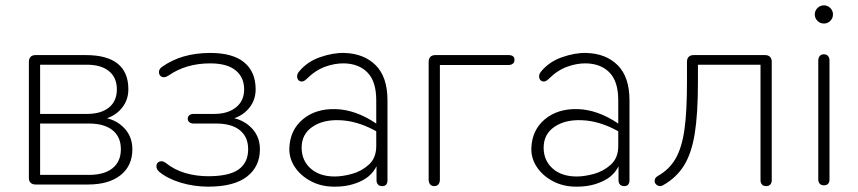

<svg xmlns="http://www.w3.org/2000/svg" viewBox="-20 -690 3208 718"><path d="M88 -25V-459Q88 -471 94.5 -477.5Q101 -484 113 -484H301Q380 -484 420 -452Q460 -420 460 -356Q460 -309 427 -276.5Q394 -244 341 -240V-252Q400 -252 437.5 -218Q475 -184 475 -132Q475 -70 431 -35Q387 0 309 0H113Q101 0 94.5 -6.5Q88 -13 88 -25ZM432 -132Q432 -178 401 -203Q370 -228 313 -228H130V-36H313Q370 -36 401 -61Q432 -86 432 -132ZM417 -356Q417 -400 387.5 -424Q358 -448 305 -448H130V-264H305Q358 -264 387.5 -288Q417 -312 417 -356Z M575 -48Q564 -58 565 -70Q566 -82 577 -86Q588 -90 601 -80Q632 -55 672.5 -43Q713 -31 759 -31Q837 -31 872.5 -56.5Q908 -82 908 -132Q908 -178 877 -203Q846 -228 789 -228H704Q694 -228 688 -233Q682 -238 682 -246Q682 -254 688 -259Q694 -264 704 -264H781Q832 -264 862.5 -288.5Q893 -313 893 -356Q893 -401 861 -427Q829 -453 766 -453Q676 -453 611 -408Q596 -398 585.5 -402.5Q575 -407 574.5 -419.5Q574 -432 586 -440Q659 -492 766 -492Q851 -492 893.5 -456.5Q936 -421 936 -356Q936 -309 903 -276.5Q870 -244 817 -240V-252Q876 -252 914 -218Q952 -184 952 -132Q952 -67 903.5 -29.5Q855 8 759 8Q705 8 655.5 -7Q606 -22 575 -48Z M1062 -135Q1064 -203 1112 -243.5Q1160 -284 1235 -282Q1310 -280 1387 -228L1399 -220L1391 -197L1376 -205Q1313 -238 1250.5 -240.5Q1188 -243 1148 -215.5Q1108 -188 1108 -138Q1108 -90 1141.5 -60Q1175 -30 1232 -30Q1260 -30 1295.5 -39.5Q1331 -49 1359 -74Q1387 -99 1387 -144V-315Q1387 -384 1355.5 -417.5Q1324 -451 1269 -453Q1233 -454 1196 -440.5Q1159 -427 1127 -395Q1115 -383 1104.5 -385.5Q1094 -388 1091.5 -399.5Q1089 -411 1098 -422Q1128 -459 1176.5 -476Q1225 -493 1267 -492Q1341 -490 1385 -446Q1429 -402 1429 -315V-16Q1429 -5 1424 0.5Q1419 6 1409 6Q1399 6 1393.5 0Q1388 -6 1388 -16V-97H1399Q1384 -41 1336.5 -16Q1289 9 1229 8Q1181 8 1142.5 -12.5Q1104 -33 1082.5 -65.5Q1061 -98 1062 -135Z M1583 -19V-459Q1583 -471 1589.5 -477.5Q1596 -484 1608 -484H1882Q1893 -484 1898.5 -479.5Q1904 -475 1904 -466Q1904 -457 1898 -452Q1892 -447 1882 -447H1625V-19Q1625 -7 1619.5 -0.5Q1614 6 1604 6Q1594 6 1588.5 -0.5Q1583 -7 1583 -19Z M1967 -135Q1969 -203 2017 -243.5Q2065 -284 2140 -282Q2215 -280 2292 -228L2304 -220L2296 -197L2281 -205Q2218 -238 2155.5 -240.5Q2093 -243 2053 -215.5Q2013 -188 2013 -138Q2013 -90 2046.5 -60Q2080 -30 2137 -30Q2165 -30 2200.5 -39.5Q2236 -49 2264 -74Q2292 -99 2292 -144V-315Q2292 -384 2260.5 -417.5Q2229 -451 2174 -453Q2138 -454 2101 -440.5Q2064 -427 2032 -395Q2020 -383 2009.5 -385.5Q1999 -388 1996.5 -399.5Q1994 -411 2003 -422Q2033 -459 2081.5 -476Q2130 -493 2172 -492Q2246 -490 2290 -446Q2334 -402 2334 -315V-16Q2334 -5 2329 0.5Q2324 6 2314 6Q2304 6 2298.5 0Q2293 -6 2293 -16V-97H2304Q2289 -41 2241.5 -16Q2194 9 2134 8Q2086 8 2047.5 -12.5Q2009 -33 1987.5 -65.5Q1966 -98 1967 -135Z M2824 -16V-448H2590V-382Q2590 -264 2578 -190Q2566 -116 2537.5 -70.5Q2509 -25 2459 3Q2448 9 2438 3Q2428 -3 2428 -14Q2428 -25 2440 -32Q2483 -56 2506.5 -97Q2530 -138 2539.5 -205Q2549 -272 2549 -383V-459Q2549 -471 2555.5 -477.5Q2562 -484 2574 -484H2841Q2853 -484 2859.5 -477.5Q2866 -471 2866 -459V-16Q2866 -6 2860.5 0Q2855 6 2845 6Q2835 6 2829.5 0Q2824 -6 2824 -16Z M3040 -19V-463Q3040 -474 3045.5 -480.5Q3051 -487 3061 -487Q3071 -487 3076.5 -480.5Q3082 -474 3082 -463V-19Q3082 -8 3076.5 -2.5Q3071 3 3061 3Q3051 3 3045.5 -3Q3040 -9 3040 -19ZM3027 -636Q3027 -650 3037 -660Q3047 -670 3061 -670Q3075 -670 3085 -660Q3095 -650 3095 -636Q3095 -622 3085 -612Q3075 -602 3061 -602Q3047 -602 3037 -612Q3027 -622 3027 -636Z"/></svg>

Font: SN Pro Thin
Style: Regular
Weight: 200
Designer: Tobias Whetton
Foundry: Supernotes
Version: Version 1.003;Glyphs 3.3 (3324)